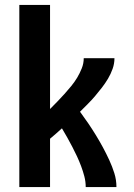

<svg xmlns="http://www.w3.org/2000/svg" viewBox="-20 -755 540 775"><path d="M58 0V-735H182V-315Q197 -330 211.5 -345Q226 -360 240 -375.5Q254 -391 267.5 -407.5Q281 -424 291.5 -441.5Q302 -459 310 -479Q318 -499 318 -520H442Q442 -498 434.5 -477Q427 -456 416 -437.5Q405 -419 391.5 -401.5Q378 -384 364 -367.5Q350 -351 334.5 -335.5Q319 -320 303 -304Q320 -281 336 -257.5Q352 -234 367 -209.5Q382 -185 395.5 -160Q409 -135 421 -109Q433 -83 441.5 -56Q450 -29 450 0H326Q326 -22 320.5 -43Q315 -64 307.5 -84Q300 -104 291 -123.5Q282 -143 272 -162Q262 -181 251.5 -200Q241 -219 230 -237Q218 -226 206 -215.5Q194 -205 182 -195V0Z"/></svg>

Font: Iosevka Term Curly Extrabold
Style: Regular
Weight: 800
Designer: Belleve Invis
Foundry: Belleve Invis
Version: Version 32.3.0